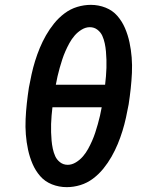

<svg xmlns="http://www.w3.org/2000/svg" viewBox="-20 -763 640 791"><path d="M255 8Q223 8 194 -3.5Q165 -15 145.5 -37.5Q126 -60 114 -88Q102 -116 95.5 -146.5Q89 -177 86.5 -208.5Q84 -240 85.5 -272.5Q87 -305 90.5 -337Q94 -369 99 -402Q104 -429 110 -456.5Q116 -484 124.5 -511.5Q133 -539 144 -565.5Q155 -592 169.5 -617.5Q184 -643 203 -666.5Q222 -690 246 -708Q270 -726 298 -734.5Q326 -743 354 -743Q386 -743 415 -731.5Q444 -720 463.5 -697.5Q483 -675 495 -647Q507 -619 513.5 -588.5Q520 -558 522.5 -526.5Q525 -495 523.5 -462.5Q522 -430 518.5 -398Q515 -366 510 -333Q505 -306 499 -278.5Q493 -251 484.5 -223.5Q476 -196 465 -169.5Q454 -143 439.5 -117.5Q425 -92 406 -68.5Q387 -45 363 -27Q339 -9 311 -0.5Q283 8 255 8ZM413 -414Q415 -431 416.5 -448.5Q418 -466 418.5 -483Q419 -500 418.5 -517Q418 -534 416.5 -551Q415 -568 411.5 -584.5Q408 -601 401.5 -615.5Q395 -630 381.5 -640.5Q368 -651 350 -651Q333 -651 316.5 -641Q300 -631 287.5 -616.5Q275 -602 266 -585.5Q257 -569 249.5 -552Q242 -535 236.5 -518Q231 -501 226 -483.5Q221 -466 217 -448.5Q213 -431 210 -414ZM259 -84Q276 -84 292.5 -94Q309 -104 321.5 -118.5Q334 -133 343 -149.5Q352 -166 359.5 -183Q367 -200 372.5 -217Q378 -234 383 -251.5Q388 -269 392 -286.5Q396 -304 399 -321H196Q194 -304 192.5 -286.5Q191 -269 190.5 -252Q190 -235 190.5 -218Q191 -201 192.5 -184Q194 -167 197.5 -150.5Q201 -134 207.5 -119.5Q214 -105 227.5 -94.5Q241 -84 259 -84Z"/></svg>

Font: Iosevka Etoile Semibold
Style: Italic
Weight: 600
Italic angle: -9°
Designer: Belleve Invis
Foundry: Belleve Invis
Version: Version 22.1.2; ttfautohint (v1.8.4)